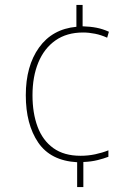

<svg xmlns="http://www.w3.org/2000/svg" viewBox="-20 -744 552 774"><path d="M313 -638Q345 -637 370 -632Q395 -627 419 -616L412 -592Q388 -603 363 -608Q338 -613 315 -613Q249 -613 203.5 -581Q158 -549 134.5 -492Q111 -435 111 -360Q111 -288 131.5 -233Q152 -178 195 -147Q238 -116 305 -116Q335 -116 363.5 -122Q392 -128 417 -138V-112Q399 -105 373 -98.5Q347 -92 316 -91V10H291V-90Q184 -96 134 -169.5Q84 -243 84 -360Q84 -478 137.5 -552.5Q191 -627 288 -636V-724H313Z"/></svg>

Font: Noto Sans Lao Looped SemiCondensed Thin
Style: Regular
Weight: 100
Width: 4
Designer: Mark Frömberg, Ben Mitchell
Foundry: The Fontpad Ltd
Version: Version 1.002; ttfautohint (v1.8.4.7-5d5b)